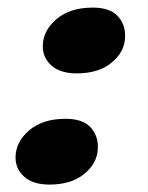

<svg xmlns="http://www.w3.org/2000/svg" viewBox="-20 -488 398 518"><path d="M113.5 10Q69 10 45 -11.5Q21 -33 22 -65.5Q23 -106 59.2 -136.8Q95.5 -167.5 157 -167.5Q202.5 -167.5 223.8 -145Q245 -122.5 244 -89Q243.5 -49 208.2 -19.5Q173 10 113.5 10ZM187 -290Q142.5 -290 118.5 -311.5Q94.5 -333 95.5 -365.5Q96.5 -406 132.8 -436.8Q169 -467.5 230.5 -467.5Q276 -467.5 297.2 -445Q318.5 -422.5 317.5 -389Q317 -349 281.8 -319.5Q246.5 -290 187 -290Z"/></svg>

Font: Fraunces 9pt S000
Style: Bold Italic
Weight: 700
Italic angle: -16°
Version: Version 1.000; ttfautohint (v1.8.3)